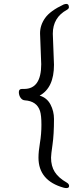

<svg xmlns="http://www.w3.org/2000/svg" viewBox="-20 -799 390 978"><path d="M318 159Q312 159 304 157Q176 121 176 4Q176 -27 183.5 -71.5Q191 -116 191 -163.5Q191 -211 184 -233Q168 -284 106 -288Q93 -289 84.5 -301.5Q76 -314 76 -330Q76 -346 92 -346H103Q190 -346 190 -472L184 -629Q184 -671 210 -707.5Q236 -744 304 -776Q312 -779 318 -779Q331 -779 331 -762Q331 -755 321 -749Q249 -710 249 -627L255 -469Q255 -352 182 -312Q219 -301 237 -267Q255 -233 255 -193Q255 -114 247.5 -62.5Q240 -11 240 4Q240 47 259 77Q278 107 320 131Q332 138 332 148.5Q332 159 318 159Z"/></svg>

Font: LXGW WenKai TC
Style: Regular
Weight: 400
Designer: LXGW / Fontworks Inc.
Foundry: LXGW / Fontworks Inc.
Version: Version 1.330